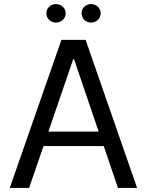

<svg xmlns="http://www.w3.org/2000/svg" viewBox="-20 -924 722 944"><path d="M123 0 194 -206H490L560 0H654L401 -728H282L28 0ZM208 -859C208 -833 229 -813 255 -813C281 -813 303 -833 303 -859C303 -884 281 -904 255 -904C229 -904 208 -884 208 -859ZM218 -277 340 -633H344L465 -277ZM381 -859C381 -833 401 -813 428 -813C454 -813 475 -833 475 -859C475 -884 454 -904 428 -904C401 -904 381 -884 381 -859Z"/></svg>

Font: Wafeq
Style: Regular
Weight: 400
Designer: Rasmus Andersson & Azza Alameddine
Foundry: Google & TypeTogether
Version: Version 3.000;FEAKit 1.0